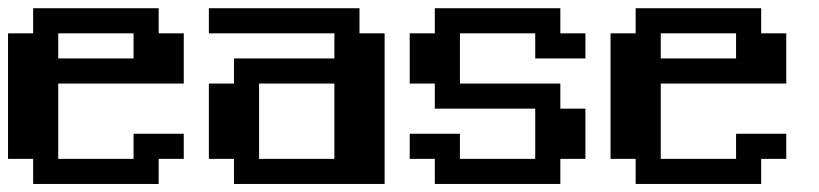

<svg xmlns="http://www.w3.org/2000/svg" viewBox="-20 -458 2040 478"><path d="M0 -375H62.5V-437.5H375V-375H437.5V-250H125V-62.5H312.5V-125H437.5V-62.5H375V0H62.5V-62.5H0ZM125 -375V-312.5H312.5V-375Z M500 -437.5H875V-375H937.5V0H562.5V-62.5H500V-250H562.5V-312.5H812.5V-375H500ZM625 -250V-62.5H812.5V-250Z M1000 -375H1062.5V-437.5H1375V-375H1437.5V-312.5H1312.5V-375H1125V-250H1375V-187.5H1437.5V-62.5H1375V0H1062.5V-62.5H1000V-125H1125V-62.5H1312.5V-187.5H1062.5V-250H1000Z M1500 -375H1562.5V-437.5H1875V-375H1937.5V-250H1625V-62.5H1812.5V-125H1937.5V-62.5H1875V0H1562.5V-62.5H1500ZM1625 -375V-312.5H1812.5V-375Z"/></svg>

Font: NeoDunggeunmo Pro
Style: Regular
Weight: 400
Version: Version 1.020